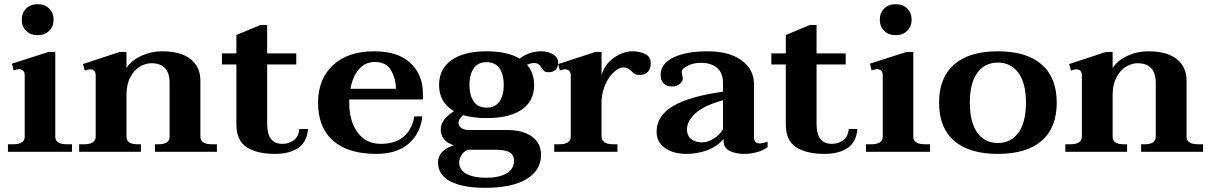

<svg xmlns="http://www.w3.org/2000/svg" viewBox="-20 -725 5782 917"><path d="M84 -631Q84 -664 105 -684.5Q126 -705 160 -705Q194 -705 215 -684Q236 -663 236 -631Q236 -599 215 -578Q194 -557 160 -557Q126 -557 105 -577.5Q84 -598 84 -631ZM18 -36H44Q70 -36 84 -45Q98 -54 98 -72V-365Q98 -381 89.5 -388Q81 -395 69 -395Q66 -395 59.5 -393Q53 -391 45 -389L37 -421L212 -477H244V-72Q244 -54 258 -45Q272 -36 298 -36H324V0H18Z M1016 -36V0H720V-36H739Q763 -36 776.5 -45Q790 -54 790 -72V-328Q790 -423 703 -423Q676 -423 648.5 -407Q621 -391 602.5 -356.5Q584 -322 584 -270V-72Q584 -54 597.5 -45Q611 -36 635 -36H653V0H358V-36H383Q409 -36 423 -45Q437 -54 437 -72V-365Q437 -394 409 -394Q403 -394 385 -388L376 -419L552 -477H584V-400Q607 -436 654 -458Q701 -480 753 -480Q844 -480 890.5 -442.5Q937 -405 937 -341V-72Q937 -54 951 -45Q965 -36 991 -36Z M1451 -109Q1446 -47 1404.5 -18.5Q1363 10 1294 10Q1207 10 1158 -22Q1109 -54 1109 -131V-417H1040V-470H1109V-558L1225 -606H1256V-470H1395V-417H1256V-132Q1256 -38 1329 -38Q1360 -38 1383 -55Q1406 -72 1410 -109Z M1648 -250V-234Q1648 -147 1688 -92.5Q1728 -38 1798 -38Q1934 -38 1959 -169H1997Q1989 -90 1933 -40Q1877 10 1777 10Q1643 10 1571 -53Q1499 -116 1499 -235Q1499 -347 1570 -413.5Q1641 -480 1767 -480Q1882 -480 1941 -423.5Q2000 -367 2000 -278V-250ZM1654 -301H1871Q1871 -348 1848 -388.5Q1825 -429 1771 -429Q1724 -429 1694 -394Q1664 -359 1654 -301Z M2646 -426Q2646 -404 2634 -392Q2622 -380 2600 -380Q2586 -380 2580 -385Q2574 -390 2566 -401Q2560 -412 2552.5 -418Q2545 -424 2529 -424Q2518 -424 2497 -416Q2531 -376 2531 -319Q2531 -242 2472 -201.5Q2413 -161 2304 -161Q2242 -161 2192 -175Q2170 -157 2170 -138Q2170 -123 2183.5 -113.5Q2197 -104 2221 -104H2405Q2475 -104 2519.5 -73.5Q2564 -43 2564 15Q2564 88 2495 130Q2426 172 2298 172Q2189 172 2130.5 141Q2072 110 2072 51Q2072 -7 2147 -31Q2085 -51 2085 -108Q2085 -153 2148 -194Q2077 -236 2077 -319Q2077 -396 2136.5 -438Q2196 -480 2304 -480Q2404 -480 2462 -445Q2507 -480 2565 -480Q2600 -480 2623 -464.5Q2646 -449 2646 -426ZM2386 -319Q2386 -368 2366 -398Q2346 -428 2304 -428Q2262 -428 2242 -398Q2222 -368 2222 -319Q2222 -271 2242 -241Q2262 -211 2304 -211Q2346 -211 2366 -241Q2386 -271 2386 -319ZM2173 51Q2173 86 2207.5 105Q2242 124 2301 124Q2364 124 2399.5 103Q2435 82 2435 43Q2435 15 2414 2.5Q2393 -10 2343 -10H2215Q2193 -1 2183 17Q2173 35 2173 51Z M3088 -423Q3088 -395 3073.5 -381Q3059 -367 3035 -367Q3021 -367 3012 -372Q3003 -377 2995 -386Q2985 -395 2978 -399Q2971 -403 2959 -403Q2938 -403 2914.5 -383Q2891 -363 2873.5 -327Q2856 -291 2853 -244V-73Q2853 -55 2867 -45.5Q2881 -36 2907 -36H2929V0H2627V-36H2653Q2678 -36 2692 -45Q2706 -54 2706 -72V-365Q2706 -380 2698 -387Q2690 -394 2678 -394Q2668 -394 2654 -388L2646 -419L2824 -477H2853V-367Q2870 -421 2914 -450.5Q2958 -480 3001 -480Q3037 -480 3062.5 -466.5Q3088 -453 3088 -423Z M3116 -96Q3116 -172 3194.5 -218.5Q3273 -265 3433 -287V-329Q3433 -377 3404.5 -401Q3376 -425 3328 -425Q3292 -425 3264 -411Q3236 -397 3236 -382Q3236 -377 3238.5 -366Q3241 -355 3241 -349Q3241 -337 3227 -324.5Q3213 -312 3190 -312Q3162 -312 3148.5 -327.5Q3135 -343 3135 -367Q3135 -421 3196.5 -450.5Q3258 -480 3359 -480Q3462 -480 3521.5 -437Q3581 -394 3581 -323V-73Q3581 -55 3587.5 -47.5Q3594 -40 3607 -40Q3622 -40 3646 -48V-22Q3626 -7 3596 1.5Q3566 10 3534 10Q3493 10 3464.5 -4.5Q3436 -19 3436 -51V-61Q3401 -22 3354 -6Q3307 10 3260 10Q3196 10 3156 -18Q3116 -46 3116 -96ZM3433 -108V-246Q3344 -222 3302.5 -184.5Q3261 -147 3261 -107Q3261 -78 3280.5 -61.5Q3300 -45 3333 -45Q3360 -45 3389.5 -63.5Q3419 -82 3433 -108Z M4075 -109Q4070 -47 4028.5 -18.5Q3987 10 3918 10Q3831 10 3782 -22Q3733 -54 3733 -131V-417H3664V-470H3733V-558L3849 -606H3880V-470H4019V-417H3880V-132Q3880 -38 3953 -38Q3984 -38 4007 -55Q4030 -72 4034 -109Z M4182 -631Q4182 -664 4203 -684.5Q4224 -705 4258 -705Q4292 -705 4313 -684Q4334 -663 4334 -631Q4334 -599 4313 -578Q4292 -557 4258 -557Q4224 -557 4203 -577.5Q4182 -598 4182 -631ZM4116 -36H4142Q4168 -36 4182 -45Q4196 -54 4196 -72V-365Q4196 -381 4187.5 -388Q4179 -395 4167 -395Q4164 -395 4157.5 -393Q4151 -391 4143 -389L4135 -421L4310 -477H4342V-72Q4342 -54 4356 -45Q4370 -36 4396 -36H4422V0H4116Z M4465 -235Q4465 -354 4537 -417Q4609 -480 4746 -480Q4883 -480 4955 -417Q5027 -354 5027 -235Q5027 -115 4955 -52.5Q4883 10 4746 10Q4609 10 4537 -52.5Q4465 -115 4465 -235ZM4880 -235Q4880 -328 4844 -377Q4808 -426 4746 -426Q4683 -426 4647.5 -377Q4612 -328 4612 -235Q4612 -141 4647.5 -91.5Q4683 -42 4746 -42Q4808 -42 4844 -91.5Q4880 -141 4880 -235Z M5726 -36V0H5430V-36H5449Q5473 -36 5486.5 -45Q5500 -54 5500 -72V-328Q5500 -423 5413 -423Q5386 -423 5358.5 -407Q5331 -391 5312.5 -356.5Q5294 -322 5294 -270V-72Q5294 -54 5307.5 -45Q5321 -36 5345 -36H5363V0H5068V-36H5093Q5119 -36 5133 -45Q5147 -54 5147 -72V-365Q5147 -394 5119 -394Q5113 -394 5095 -388L5086 -419L5262 -477H5294V-400Q5317 -436 5364 -458Q5411 -480 5463 -480Q5554 -480 5600.5 -442.5Q5647 -405 5647 -341V-72Q5647 -54 5661 -45Q5675 -36 5701 -36Z"/></svg>

Font: Taviraj SemiBold
Style: Regular
Weight: 600
Designer: Katatrad Team
Foundry: CadsonDemak
Version: Version 1.001